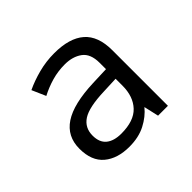

<svg xmlns="http://www.w3.org/2000/svg" viewBox="-96 -823 537 537"><g transform="rotate(-45 172.5 -555.0)"><path d="M174 -722Q234 -722 264.5 -695.5Q295 -669 295 -613V-393H256L246 -437Q229 -416 202 -402Q175 -388 138 -388Q91 -388 63 -411.5Q35 -435 35 -483Q35 -532 73.5 -557.5Q112 -583 192 -586L245 -588V-613Q245 -649 224.5 -664Q204 -679 173 -679Q146 -679 121.5 -672Q97 -665 74 -653L56 -694Q81 -706 111.5 -714Q142 -722 174 -722ZM197 -548Q136 -546 111.5 -530Q87 -514 87 -483Q87 -456 103 -443Q119 -430 148 -430Q198 -430 221.5 -455Q245 -480 245 -523V-550Z"/></g></svg>

Font: Noto Sans Syriac Eastern Light
Style: Regular
Weight: 300
Designer: Patrick Giasson and the Monotype Design Team
Foundry: Monotype Imaging Inc.
Version: Version 3.001